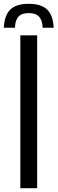

<svg xmlns="http://www.w3.org/2000/svg" viewBox="-47 -985 301 1005"><path d="M103.5 -965Q169.5 -965 200.2 -934.5Q231 -904 234 -840H176Q175.5 -877.5 158 -897Q140.5 -916.5 103.5 -916.5Q65 -916.5 48.5 -896.5Q32 -876.5 31.5 -840H-27Q-24 -904.5 6.8 -934.8Q37.5 -965 103.5 -965ZM59.5 0V-800H147.5V0Z"/></svg>

Font: Big Shoulders Stencil Text Thin Medium
Style: Regular
Weight: 500
Version: Version 2.001